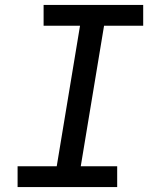

<svg xmlns="http://www.w3.org/2000/svg" viewBox="-20 -755 640 775"><path d="M51 0V-84H209L303 -651H156V-735H558V-651H400L306 -84H453V0Z"/></svg>

Font: Iosevka Curly MdExObl
Style: Regular
Weight: 500
Width: 7
Italic angle: -9°
Monospace: yes
Designer: Belleve Invis
Foundry: Belleve Invis
Version: Version 11.1.0; ttfautohint (v1.8.3)